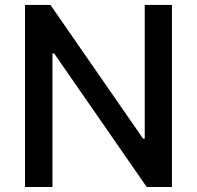

<svg xmlns="http://www.w3.org/2000/svg" viewBox="-20 -747 787 767"><path d="M79.9 0V-727.3H181.5L551.5 -193.2H558.2V-727.3H666.9V0H566.1L196.4 -533.4H189.6V0Z"/></svg>

Font: Inter P Medium
Style: Regular
Weight: 500
Designer: Rasmus Andersson
Foundry: rsms
Version: Version 3.018;git-588b23468